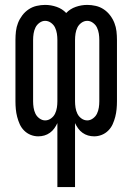

<svg xmlns="http://www.w3.org/2000/svg" viewBox="-20 -548 540 783"><path d="M214 215V-46Q209 -35 201.5 -24.5Q194 -14 183.5 -6.5Q173 1 161 4.5Q149 8 136 8Q120 8 105 2Q90 -4 78.5 -15.5Q67 -27 60.5 -41.5Q54 -56 50 -71.5Q46 -87 44.5 -103Q43 -119 43 -135V-385Q43 -403 45 -420.5Q47 -438 53.5 -454.5Q60 -471 71 -485.5Q82 -500 97 -510Q112 -520 129.5 -524Q147 -528 164 -528Q188 -528 211 -520Q234 -512 250 -495Q266 -512 289 -520Q312 -528 336 -528Q353 -528 370.5 -524Q388 -520 403 -510Q418 -500 429 -485.5Q440 -471 446.5 -454.5Q453 -438 455 -420.5Q457 -403 457 -385V-135Q457 -119 455.5 -103Q454 -87 450 -71.5Q446 -56 439.5 -41.5Q433 -27 421.5 -15.5Q410 -4 395 2Q380 8 364 8Q351 8 339 4.5Q327 1 316.5 -6.5Q306 -14 298.5 -24.5Q291 -35 286 -46V215ZM164 -57Q177 -57 188 -65Q199 -73 204.5 -84.5Q210 -96 212 -109Q214 -122 214 -135V-385Q214 -398 212 -411Q210 -424 204.5 -435.5Q199 -447 188 -455Q177 -463 164 -463Q152 -463 141 -455Q130 -447 124.5 -435.5Q119 -424 117 -411Q115 -398 115 -385V-135Q115 -122 117 -109Q119 -96 124.5 -84.5Q130 -73 141 -65Q152 -57 164 -57ZM336 -57Q348 -57 359 -65Q370 -73 375.5 -84.5Q381 -96 383 -109Q385 -122 385 -135V-385Q385 -398 383 -411Q381 -424 375.5 -435.5Q370 -447 359 -455Q348 -463 336 -463Q323 -463 312 -455Q301 -447 295.5 -435.5Q290 -424 288 -411Q286 -398 286 -385V-135Q286 -122 288 -109Q290 -96 295.5 -84.5Q301 -73 312 -65Q323 -57 336 -57Z"/></svg>

Font: Iosevka Custom
Style: Regular
Weight: 400
Monospace: yes
Designer: Belleve Invis
Foundry: Belleve Invis
Version: Version 32.5.0; ttfautohint (v1.8.4)